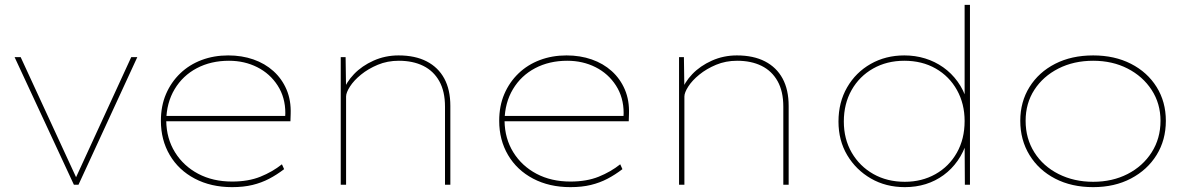

<svg xmlns="http://www.w3.org/2000/svg" viewBox="-20 -760 4893 790"><path d="M284 0 40 -525H65L298 -20H288L520 -525H545L303 0Z M935 10Q848 10 781.5 -25Q715 -60 678.5 -122Q642 -184 642 -263Q642 -324 663 -373Q684 -422 721.5 -458Q759 -494 809.5 -513Q860 -532 919 -532Q975 -532 1022.5 -515.5Q1070 -499 1105 -467.5Q1140 -436 1159 -391.5Q1178 -347 1176 -291L1175 -261H654V-283H1164L1153 -270L1154 -295Q1154 -359 1122.5 -408Q1091 -457 1038.5 -483.5Q986 -510 922 -510Q848 -510 790 -479.5Q732 -449 698.5 -393Q665 -337 664 -263Q665 -190 700 -133.5Q735 -77 795.5 -45Q856 -13 935 -13Q1002 -13 1051.5 -33Q1101 -53 1140 -84L1149 -64Q1119 -41 1087.5 -24.5Q1056 -8 1019 1Q982 10 935 10Z M1382 0V-525H1402L1404 -388L1393 -385Q1404 -421 1436.5 -455Q1469 -489 1517 -510.5Q1565 -532 1620 -532Q1688 -532 1735.5 -507.5Q1783 -483 1808 -437Q1833 -391 1833 -324V0H1811V-321Q1811 -384 1787.5 -426Q1764 -468 1721.5 -489Q1679 -510 1621 -510Q1574 -510 1534.5 -493.5Q1495 -477 1465.5 -453Q1436 -429 1420 -404Q1404 -379 1404 -363V0H1393Q1392 0 1389 0Q1386 0 1382 0Z M2327 10Q2240 10 2173.5 -25Q2107 -60 2070.5 -122Q2034 -184 2034 -263Q2034 -324 2055 -373Q2076 -422 2113.5 -458Q2151 -494 2201.5 -513Q2252 -532 2311 -532Q2367 -532 2414.5 -515.5Q2462 -499 2497 -467.5Q2532 -436 2551 -391.5Q2570 -347 2568 -291L2567 -261H2046V-283H2556L2545 -270L2546 -295Q2546 -359 2514.5 -408Q2483 -457 2430.5 -483.5Q2378 -510 2314 -510Q2240 -510 2182 -479.5Q2124 -449 2090.5 -393Q2057 -337 2056 -263Q2057 -190 2092 -133.5Q2127 -77 2187.5 -45Q2248 -13 2327 -13Q2394 -13 2443.5 -33Q2493 -53 2532 -84L2541 -64Q2511 -41 2479.5 -24.5Q2448 -8 2411 1Q2374 10 2327 10Z M2774 0V-525H2794L2796 -388L2785 -385Q2796 -421 2828.5 -455Q2861 -489 2909 -510.5Q2957 -532 3012 -532Q3080 -532 3127.5 -507.5Q3175 -483 3200 -437Q3225 -391 3225 -324V0H3203V-321Q3203 -384 3179.5 -426Q3156 -468 3113.5 -489Q3071 -510 3013 -510Q2966 -510 2926.5 -493.5Q2887 -477 2857.5 -453Q2828 -429 2812 -404Q2796 -379 2796 -363V0H2785Q2784 0 2781 0Q2778 0 2774 0Z M3703 10Q3625 10 3563.5 -25.5Q3502 -61 3466 -121.5Q3430 -182 3430 -260Q3430 -339 3465.5 -400.5Q3501 -462 3562.5 -497Q3624 -532 3701 -532Q3746 -532 3786.5 -519.5Q3827 -507 3861 -483Q3895 -459 3920 -424.5Q3945 -390 3958 -347L3949 -349V-740H3971V0H3950L3949 -176L3959 -179Q3945 -134 3920.5 -99Q3896 -64 3862.5 -39.5Q3829 -15 3789 -2.5Q3749 10 3703 10ZM3703 -12Q3773 -12 3829 -43.5Q3885 -75 3917 -131.5Q3949 -188 3949 -262Q3949 -333 3917.5 -389.5Q3886 -446 3830 -478Q3774 -510 3701 -510Q3629 -510 3572.5 -478Q3516 -446 3484 -389.5Q3452 -333 3452 -260Q3452 -188 3484.5 -132Q3517 -76 3573.5 -44Q3630 -12 3703 -12Z M4478 10Q4389 10 4321.5 -25Q4254 -60 4216 -122Q4178 -184 4178 -263Q4178 -341 4216 -402Q4254 -463 4321.5 -497.5Q4389 -532 4478 -532Q4566 -532 4633.5 -497.5Q4701 -463 4739 -402Q4777 -341 4777 -263Q4777 -184 4739 -122.5Q4701 -61 4633.5 -25.5Q4566 10 4478 10ZM4478 -12Q4557 -12 4619.5 -44Q4682 -76 4718.5 -133Q4755 -190 4755 -263Q4755 -334 4718.5 -390Q4682 -446 4619.5 -478Q4557 -510 4478 -510Q4398 -510 4335 -478Q4272 -446 4236 -390.5Q4200 -335 4200 -263Q4200 -190 4236 -133Q4272 -76 4335.5 -44Q4399 -12 4478 -12Z"/></svg>

Font: Lexend Exa Thin
Style: Regular
Weight: 250
Designer: Bonnie Shaver-Troup, Thomas Jockin
Foundry: Lexend
Version: Version 1.007